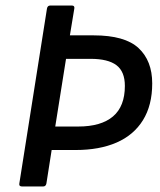

<svg xmlns="http://www.w3.org/2000/svg" viewBox="-20 -675 579 695"><path d="M60 0Q48 0 50 -11L150 -644Q152 -655 162 -655H240Q251 -655 249 -644L233 -547H319Q432 -547 481.5 -501Q531 -455 531 -373Q531 -294 497.5 -240Q464 -186 402 -159Q340 -132 254 -132H167L148 -11Q146 0 136 0ZM180 -217H263Q346 -217 389 -253.5Q432 -290 432 -364Q432 -416 401.5 -439Q371 -462 308 -462H219Z"/></svg>

Font: Sofia Sans SemiBold
Style: Italic
Weight: 600
Italic angle: -9°
Designer: Botio Nikoltchev, Ani Petrova
Foundry: lettersoup
Version: Version 4.100-B